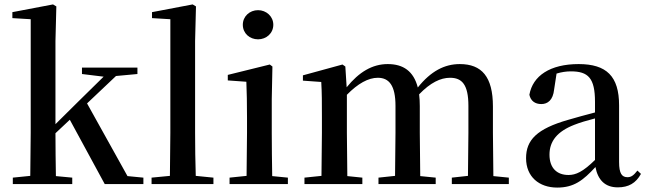

<svg xmlns="http://www.w3.org/2000/svg" viewBox="-20 -833 2927 869"><path d="M351 -498 449 -486 334 -373 231 -271V-647L235 -804L220 -813L36 -778V-751L119 -746V-232L117 -37L38 -29V0H307V-29L233 -36C232 -91 231 -172 231 -230L296 -291L454 0H629V-29L557 -36L374 -365L505 -489L602 -498V-527H351Z M748 0H946V-29L866 -37C864 -98 863 -172 863 -232V-647L867 -804L852 -813L668 -778V-751L751 -746V-232L749 -37L666 -29V0Z M1148 -655C1185 -655 1217 -682 1217 -721C1217 -759 1185 -787 1148 -787C1110 -787 1079 -759 1079 -721C1079 -682 1110 -655 1148 -655ZM1095 0H1283V-29L1212 -36C1211 -93 1210 -177 1210 -232V-385L1213 -532L1201 -541L1011 -494V-469L1095 -463C1097 -414 1098 -367 1098 -300V-232L1096 -37L1019 -29V0Z M2097 0H2283V-29L2213 -36L2211 -232V-351C2211 -486 2160 -543 2061 -543C1992 -543 1930 -511 1871 -437C1852 -511 1805 -543 1735 -543C1665 -543 1605 -507 1549 -438L1543 -532L1530 -541L1351 -492V-468L1434 -462C1437 -412 1437 -369 1437 -302V-232L1435 -37L1358 -29V0H1620V-29L1552 -36L1550 -232V-404C1600 -455 1647 -481 1690 -481C1741 -481 1770 -446 1770 -354V-232L1768 -37L1693 -29V0H1952V-29L1882 -36L1880 -232V-353C1880 -372 1879 -390 1877 -406C1928 -459 1974 -481 2017 -481C2071 -481 2100 -450 2100 -354V-232L2098 -37L2025 -29V0Z M2776 15C2825 15 2858 -4 2881 -46L2865 -61C2847 -38 2836 -31 2820 -31C2795 -31 2782 -47 2782 -100V-356C2782 -488 2725 -543 2599 -543C2470 -543 2391 -490 2376 -404C2382 -376 2402 -362 2430 -362C2459 -362 2483 -380 2488 -428L2499 -500C2522 -507 2543 -510 2564 -510C2642 -510 2673 -480 2673 -372V-324C2632 -313 2589 -302 2553 -291C2409 -250 2361 -199 2361 -117C2361 -33 2420 16 2502 16C2577 16 2619 -16 2675 -77C2686 -19 2718 15 2776 15ZM2673 -109C2618 -55 2586 -41 2553 -41C2502 -41 2467 -71 2467 -133C2467 -194 2502 -238 2579 -268C2604 -278 2638 -288 2673 -297Z"/></svg>

Font: Noto Serif HK SemiBold
Style: Regular
Weight: 600
Designer: Ryoko NISHIZUKA 西塚涼子 (kana & ideographs); Frank Grießhammer (Latin, Greek & Cyrillic); Wenlong ZHANG 张文龙 (bopomofo); San
Foundry: Adobe
Version: Version 2.001;hotconv 1.1.0;makeotfexe 2.6.0